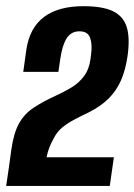

<svg xmlns="http://www.w3.org/2000/svg" viewBox="-30 -614 444 634"><path d="M-9.6 0Q-5 -30.4 -0.8 -60Q3.4 -89.5 7.4 -119.6Q15.1 -174.1 32.4 -205.7Q49.7 -237.3 80.3 -257.8Q111 -278.4 157.1 -299.4Q182.5 -311 206.2 -325.3Q229.9 -339.6 247 -362Q264.1 -384.5 268.7 -418L270.7 -433.7Q275.3 -467.5 267.6 -489Q260 -510.6 232.3 -510.6Q204.9 -510.6 190.1 -487.5Q175.4 -464.5 168.8 -417.8L162.8 -376.7H46.8L57.2 -451.2Q68.2 -522.9 115.7 -558.3Q163.1 -593.6 245.5 -593.6Q309.2 -593.6 343.5 -576.8Q377.8 -560 388.7 -523.9Q399.5 -487.9 391.2 -429.3Q384.5 -382.5 369.3 -348.1Q354 -313.6 328.4 -288.4Q302.9 -263.1 263.9 -243.4Q238.1 -231.1 215.3 -219.1Q192.5 -207 175.3 -192.8Q158 -178.6 147.6 -157.4Q139.9 -143.9 133.6 -128.5Q127.4 -113.2 123.7 -94.6H346L332.5 0Z"/></svg>

Font: Alumni Sans SC Thin
Style: Italic
Weight: 100
Italic angle: -8°
Designer: Robert E. Leuschke
Foundry: Robert E. Leuschke
Version: Version 1.016